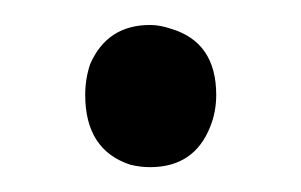

<svg xmlns="http://www.w3.org/2000/svg" viewBox="-20 -351 240 153"><path d="M99.6 -217.8Q134.8 -217.8 147.5 -250Q152.3 -261.7 152.3 -275.4Q152.3 -317.4 116.2 -328.1Q107.4 -331.1 99.6 -331.1Q65.4 -331.1 51.8 -299.8Q47.9 -288.1 47.9 -275.4Q47.9 -231.4 84 -219.7Q91.8 -217.8 99.6 -217.8Z"/></svg>

Font: Yaldevi Colombo
Style: Regular
Weight: 400
Designer: Sol Matas, Denzil Rajitha, Kosala Senevirathne and Pathum Egodawatta
Foundry: Mooniak
Version: Version 1.020 ; ttfautohint (v1.6)